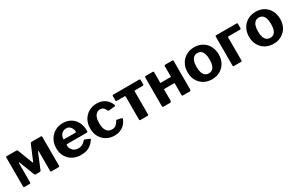

<svg xmlns="http://www.w3.org/2000/svg" viewBox="148 -1697 4372 2865"><g transform="rotate(-30 2334.0 -265.0)"><path d="M78 0Q63 0 63 -17V-515Q63 -530 80 -530H245Q260 -530 265 -517L363 -261Q365 -253 370 -253Q375 -253 378 -261L483 -511Q486 -519 493 -524.5Q500 -530 509 -530H667Q683 -530 683 -513V-15Q683 0 665 0H544Q529 0 529 -17V-354Q529 -361 524 -360.5Q519 -360 516 -353L408 -91Q403 -79 391 -79H315Q303 -79 298 -91L198 -349Q196 -357 190.5 -356Q185 -355 185 -348V-15Q185 0 167 0Z M936 -220Q936 -183 953.5 -154.5Q971 -126 1000.5 -110.5Q1030 -95 1067 -95Q1103 -95 1133.5 -110.5Q1164 -126 1195 -162Q1199 -166 1202 -166.5Q1205 -167 1213 -163L1285 -133Q1299 -127 1288 -113Q1256 -67 1221 -40Q1186 -13 1143.5 -1.5Q1101 10 1048 10Q970 10 909 -24Q848 -58 812.5 -118.5Q777 -179 777 -257Q777 -343 813.5 -406.5Q850 -470 911 -505Q972 -540 1045 -540Q1122 -540 1180 -506.5Q1238 -473 1271.5 -411Q1305 -349 1305 -260Q1305 -249 1303 -243Q1301 -237 1288 -236H948Q942 -236 939 -232Q936 -228 936 -220ZM1137 -320Q1148 -320 1151 -322.5Q1154 -325 1154 -334Q1154 -359 1142.5 -385Q1131 -411 1108.5 -428.5Q1086 -446 1051 -446Q1018 -446 992 -430Q966 -414 952 -385.5Q938 -357 938 -321Z M1629 -540Q1694 -540 1739.5 -517.5Q1785 -495 1814 -460Q1843 -425 1855 -388Q1862 -368 1843 -367L1738 -357Q1727 -356 1723 -368Q1714 -387 1703 -403Q1692 -419 1676 -429Q1660 -439 1634 -439Q1600 -439 1574 -420Q1548 -401 1533.5 -362.5Q1519 -324 1519 -265Q1519 -205 1534 -166Q1549 -127 1576.5 -108Q1604 -89 1642 -89Q1686 -89 1711.5 -112Q1737 -135 1760 -174Q1763 -179 1766 -180Q1769 -181 1777 -179L1851 -162Q1862 -159 1858 -143Q1850 -121 1833 -94Q1816 -67 1788.5 -44Q1761 -21 1721.5 -5.5Q1682 10 1629 10Q1552 10 1492 -24.5Q1432 -59 1397.5 -120.5Q1363 -182 1363 -263Q1363 -345 1398 -407.5Q1433 -470 1493 -505Q1553 -540 1629 -540Z M2359 -424H2227Q2216 -424 2216 -412V-15Q2216 0 2198 0H2077Q2061 0 2061 -17V-409Q2061 -424 2049 -424H1917Q1898 -424 1898 -441V-515Q1898 -530 1915 -530L2361 -531Q2378 -531 2378 -515V-441Q2378 -424 2359 -424Z M2610 -513V-24Q2610 -11 2603.5 -5.5Q2597 0 2583 0H2478Q2465 0 2460.5 -5Q2456 -10 2456 -21V-511Q2456 -530 2472 -530H2595Q2610 -530 2610 -513ZM2947 -513V-24Q2947 -11 2940.5 -5.5Q2934 0 2920 0H2814Q2802 0 2797.5 -5Q2793 -10 2793 -21V-511Q2793 -530 2809 -530H2931Q2947 -530 2947 -513ZM2499 -223Q2480 -223 2480 -240V-314Q2480 -329 2497 -329H2869Q2886 -329 2886 -314V-240Q2886 -223 2866 -223Z M3309 10Q3230 10 3169.5 -25Q3109 -60 3075 -121.5Q3041 -183 3041 -262Q3041 -345 3076 -407.5Q3111 -470 3172 -505Q3233 -540 3310 -540Q3391 -540 3451 -504.5Q3511 -469 3544.5 -406.5Q3578 -344 3578 -263Q3578 -183 3544 -121.5Q3510 -60 3449.5 -25Q3389 10 3309 10ZM3310 -92Q3347 -92 3372 -111.5Q3397 -131 3409.5 -170Q3422 -209 3422 -265Q3422 -324 3409.5 -362.5Q3397 -401 3372 -421Q3347 -441 3310 -441Q3274 -441 3248.5 -421Q3223 -401 3210 -362.5Q3197 -324 3197 -265Q3197 -208 3210 -169.5Q3223 -131 3248.5 -111.5Q3274 -92 3310 -92Z M3687 0Q3672 0 3672 -17V-515Q3672 -530 3689 -530H4037Q4054 -530 4054 -515V-441Q4054 -424 4035 -424H3837Q3826 -424 3826 -412V-15Q3826 0 3809 0Z M4368 10Q4289 10 4228.5 -25Q4168 -60 4134 -121.5Q4100 -183 4100 -262Q4100 -345 4135 -407.5Q4170 -470 4231 -505Q4292 -540 4369 -540Q4450 -540 4510 -504.5Q4570 -469 4603.5 -406.5Q4637 -344 4637 -263Q4637 -183 4603 -121.5Q4569 -60 4508.5 -25Q4448 10 4368 10ZM4369 -92Q4406 -92 4431 -111.5Q4456 -131 4468.5 -170Q4481 -209 4481 -265Q4481 -324 4468.5 -362.5Q4456 -401 4431 -421Q4406 -441 4369 -441Q4333 -441 4307.5 -421Q4282 -401 4269 -362.5Q4256 -324 4256 -265Q4256 -208 4269 -169.5Q4282 -131 4307.5 -111.5Q4333 -92 4369 -92Z"/></g></svg>

Font: Libre Franklin
Style: Bold
Weight: 700
Designer: Pablo Impallari, Rodrigo Fuenzalida, Nhung Nguyen
Foundry: Impallari Type
Version: Version 3.000